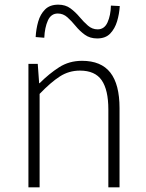

<svg xmlns="http://www.w3.org/2000/svg" viewBox="-20 -804 626 824"><path d="M102 0V-530H142L148 -447H150Q191 -488 234 -515.5Q277 -543 332 -543Q414 -543 453.5 -492.5Q493 -442 493 -340V0H445V-334Q445 -418 416.5 -459.5Q388 -501 323 -501Q276 -501 237 -476Q198 -451 150 -401V0ZM397 -639Q366 -639 344 -655Q322 -671 304.5 -692.5Q287 -714 269 -730Q251 -746 228 -746Q199 -746 185.5 -716Q172 -686 170 -642L133 -645Q135 -680 144 -711.5Q153 -743 173.5 -763.5Q194 -784 230 -784Q261 -784 282.5 -768Q304 -752 321.5 -731Q339 -710 357.5 -694Q376 -678 399 -678Q428 -678 441.5 -708Q455 -738 456 -780L494 -778Q492 -744 482.5 -712.5Q473 -681 453 -660Q433 -639 397 -639Z"/></svg>

Font: Noto Sans JP Thin ExtraLight
Style: Regular
Weight: 250
Version: Version 2.004-H2;hotconv 1.0.118;makeotfexe 2.5.65603